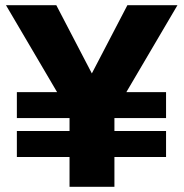

<svg xmlns="http://www.w3.org/2000/svg" viewBox="-20 -720 709 740"><path d="M45 -115V-215H248V-265H45V-365H200L3 -700H197L334 -437L471 -700H664L467 -365H620V-265H421V-215H620V-115H421V0H248V-115Z"/></svg>

Font: Jost*
Style: Bold
Weight: 700
Version: Version 3.7